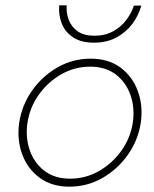

<svg xmlns="http://www.w3.org/2000/svg" viewBox="-20 -690 576 720"><path d="M52 -230Q43 -167 63 -112Q83 -57 128.5 -23.5Q174 10 240 10Q307 10 364 -22.5Q421 -55 459.5 -109.5Q498 -164 508 -230Q517 -293 497 -348Q477 -403 432 -436.5Q387 -470 320 -470Q253 -470 196 -437.5Q139 -405 100.5 -350.5Q62 -296 52 -230ZM83 -230Q92 -288 126 -335.5Q160 -383 210 -411.5Q260 -440 318 -440Q376 -440 414.5 -410.5Q453 -381 469.5 -333Q486 -285 478 -230Q469 -172 435 -124.5Q401 -77 351 -48.5Q301 -20 243 -20Q185 -20 146.5 -49.5Q108 -79 91.5 -127Q75 -175 83 -230ZM202 -670Q199 -634 211.5 -602Q224 -570 254 -550Q284 -530 332 -530Q381 -530 417.5 -550Q454 -570 477 -601.5Q500 -633 510 -669H482Q473 -641 453.5 -615Q434 -589 404 -572.5Q374 -556 334 -556Q295 -556 271.5 -572.5Q248 -589 238 -615Q228 -641 230 -670Z"/></svg>

Font: Jost* 200 Thin Italic
Style: Italic
Weight: 200
Italic angle: -10°
Version: Version 3.200; ttfautohint (v0.97) -l 8 -r 50 -G 200 -x 14 -